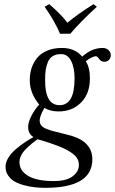

<svg xmlns="http://www.w3.org/2000/svg" viewBox="-20 -671 556 929"><path d="M161.1 2.9Q145.5 14.2 136 22Q126.5 29.8 109.4 45.9Q92.3 62 83.3 79.1Q74.2 96.2 74.2 112.8Q74.2 155.3 116.5 180.2Q158.7 205.1 240.2 205.1Q301.3 205.1 331.5 182.1Q361.8 159.2 361.8 127Q361.8 101.1 343.5 82.5Q325.2 64 282.2 43.9Q259.3 33.7 218.3 20Q177.2 6.3 161.1 2.9ZM415 -291Q415 -218.3 372.3 -175Q329.6 -131.8 263.2 -131.8Q223.1 -131.8 194.8 -148.9Q193.8 -147.5 190.4 -140.1L184.6 -129.9Q183.1 -126.5 180.2 -119.6Q177.2 -112.8 175.8 -108.4Q174.3 -104 173.1 -98.4Q171.9 -92.8 171.9 -87.9Q171.9 -74.2 179.4 -64.5Q187 -54.7 203.6 -47.9Q220.2 -41 235.8 -36.9Q251.5 -32.7 279.1 -26.1Q306.6 -19.5 325.2 -14.2Q426.8 16.1 426.8 100.1Q426.8 237.8 199.2 237.8Q172.9 237.8 147.9 235.1Q123 232.4 96.7 225.3Q70.3 218.3 51 207.3Q31.7 196.3 19.3 178Q6.8 159.7 6.8 136.2Q6.8 114.7 20 92.8Q33.2 70.8 55.2 52Q77.1 33.2 98.1 19Q119.1 4.9 142.1 -7.8Q116.2 -22.9 116.2 -56.2Q116.2 -80.6 132.8 -112.1Q149.4 -143.6 169.9 -165Q124 -220.2 124 -283.2Q124 -314.5 132.8 -341.6Q141.6 -368.7 159.7 -390.9Q177.7 -413.1 208.5 -426Q239.3 -439 279.8 -439Q342.3 -439 377.9 -397Q423.8 -439 477.1 -439Q493.7 -439 504.9 -428.7Q516.1 -418.5 516.1 -404.8Q516.1 -390.6 507.3 -381.3Q498.5 -372.1 484.9 -372.1Q467.8 -372.1 457 -389.2Q451.2 -398.9 441.9 -398.9Q436 -398.9 420.7 -391.4Q405.3 -383.8 395 -374Q415 -345.7 415 -291ZM340.8 -291Q340.8 -343.8 324 -376.5Q307.1 -409.2 275.9 -409.2Q252 -409.2 236.1 -399.9Q220.2 -390.6 212.2 -372.1Q204.1 -353.5 201.2 -332.8Q198.2 -312 198.2 -282.2Q198.2 -162.1 268.1 -162.1Q340.8 -162.1 340.8 -291ZM270.5 -507.8Q244.1 -570.3 195.8 -638.2L218.3 -650.9Q277.8 -599.1 306.2 -561Q352.1 -600.1 432.6 -650.9L448.7 -638.2Q368.7 -565.4 320.3 -507.8Z"/></svg>

Font: Linux Libertine G
Style: Italic
Weight: 400
Italic angle: -12°
Designer: Philipp H. Poll
Foundry: Philipp H. Poll
Version: Version 5.1.3